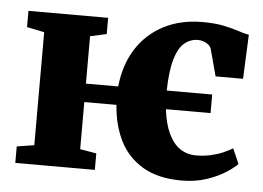

<svg xmlns="http://www.w3.org/2000/svg" viewBox="-45 -621 946 690"><g transform="rotate(5 428.0 -276.0)"><path d="M633 11Q549 11 493.8 -21.2Q438.5 -53.5 410 -110Q381.5 -166.5 376.5 -239.5H260.5V-69.5L319.5 -59.5V0H32.5V-59.5L95 -69.5V-477L32 -490V-548.5H319.5V-490L260.5 -477V-306H377Q385 -385 421.8 -442.5Q458.5 -500 519.2 -531.5Q580 -563 658.5 -563Q705 -563 736.8 -556.2Q768.5 -549.5 790.5 -542Q812.5 -534.5 828.5 -532L821.5 -372.5H722.5L697 -467.5Q694.5 -477.5 686.2 -484.2Q678 -491 668 -494.2Q658 -497.5 649 -497.5Q621 -497.5 599.5 -479.5Q578 -461.5 565.8 -419.8Q553.5 -378 552 -306.5H716V-239.5H555Q561 -187.5 577.5 -152.5Q594 -117.5 619.2 -100.5Q644.5 -83.5 676 -83.5Q704.5 -83.5 728.5 -88.8Q752.5 -94 772.5 -102.5Q792.5 -111 808 -120.5L832 -66Q819.5 -52.5 791.2 -34.2Q763 -16 722.5 -2.5Q682 11 633 11Z"/></g></svg>

Font: Merriweather 36pt Black
Style: Regular
Weight: 900
Version: Version 2.100